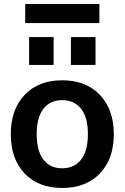

<svg xmlns="http://www.w3.org/2000/svg" viewBox="-20 -933 625 963"><path d="M103.5 -63Q34.2 -135.7 34.2 -259.8Q34.2 -383.8 103.5 -457Q172.9 -530.3 292 -530.3Q411.1 -530.3 481 -457Q550.8 -383.8 550.8 -259.8Q550.8 -135.7 481 -63Q411.1 9.8 292 9.8Q172.9 9.8 103.5 -63ZM106.4 -817.4V-913.1H478.5V-817.4ZM126 -607.4V-747.1H249V-607.4ZM197.8 -387.2Q164.1 -343.8 164.1 -259.8Q164.1 -175.8 197.8 -132.3Q231.4 -88.9 292 -88.9Q352.5 -88.9 386.7 -132.3Q420.9 -175.8 420.9 -259.8Q420.9 -343.8 386.7 -387.2Q352.5 -430.7 292 -430.7Q231.4 -430.7 197.8 -387.2ZM335.9 -607.4V-747.1H459V-607.4Z"/></svg>

Font: GenEi M Gothic v2 Bold
Style: Regular
Weight: 700
Version: Version 2.0